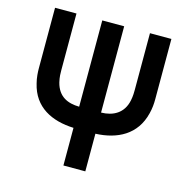

<svg xmlns="http://www.w3.org/2000/svg" viewBox="-111 -646 956 978"><g transform="rotate(15 367.0 -157.5)"><path d="M309 26.5V225H424.5V26.5C538.5 22 635.5 -26.5 664.5 -145.5C671.5 -172.5 673.5 -198 673.5 -221.5V-540H560.5V-241C560.5 -231 560.5 -208 555.5 -184.5C541 -113.5 487 -86 424.5 -85V-540H309V-85C249 -86 197.5 -107 179.5 -178C173 -204 173 -228.5 173 -241V-540H60V-221.5C60 -202.5 61.5 -171 69 -143.5C96.5 -24.5 194 22 309 26.5Z"/></g></svg>

Font: Manrope
Style: Bold
Weight: 700
Designer: Mikhail Sharanda
Foundry: Mikhail Sharanda
Version: Version 4.505;FEAKit 1.0